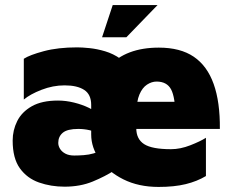

<svg xmlns="http://www.w3.org/2000/svg" viewBox="-20 -713 918 758"><path d="M431 -40Q396 -17 346.5 3.5Q297 24 235 24Q181 24 134 7.5Q87 -9 58.5 -48.5Q30 -88 30 -158Q30 -199 48 -235Q66 -271 105.5 -293.5Q145 -316 209 -316Q240 -316 272.5 -308Q305 -300 331.5 -287Q358 -274 371 -259L374 -184Q355 -194 333.5 -199Q312 -204 289 -204Q246 -204 228 -189Q210 -174 210 -149Q210 -137 217 -125.5Q224 -114 238 -106.5Q252 -99 273 -99Q290 -99 310.5 -100.5Q331 -102 350 -107.5Q369 -113 379 -124ZM340 -182V-299Q340 -340 312.5 -358Q285 -376 235 -376Q189 -376 144 -358.5Q99 -341 74 -320V-481Q97 -496 153 -511Q209 -526 285 -526Q304 -526 333.5 -523Q363 -520 395 -510.5Q427 -501 455.5 -481Q484 -461 501.5 -427.5Q519 -394 519 -342L518 -207Q518 -164 549 -144Q580 -124 655 -124Q692 -124 731.5 -139.5Q771 -155 793 -169V-18Q758 3 713 14Q668 25 606 25Q527 25 467 -5Q407 -35 373.5 -82.5Q340 -130 340 -182ZM340 -244Q340 -375 408.5 -450Q477 -525 607 -525Q692 -525 745 -489Q798 -453 823.5 -381.5Q849 -310 848 -204H469L445 -311H692L673 -249Q672 -329 655.5 -360Q639 -391 598 -391Q579 -391 560.5 -379Q542 -367 530.5 -340Q519 -313 519 -269ZM383 -566 425 -693H602L479 -566Z"/></svg>

Font: Maven Pro Black
Style: Regular
Weight: 900
Designer: Joe Prince
Foundry: Joe Prince
Version: Version 2.103